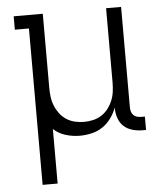

<svg xmlns="http://www.w3.org/2000/svg" viewBox="-53 -576 705 828"><g transform="rotate(-5 300.0 -162.5)"><path d="M98 205V-472H37V-530H163V-210Q163 -190 165.5 -170Q168 -150 175.5 -131.5Q183 -113 195 -97Q207 -81 224 -70Q241 -59 260.5 -54.5Q280 -50 300 -50Q320 -50 339.5 -54.5Q359 -59 376 -70Q393 -81 405 -97Q417 -113 424.5 -131.5Q432 -150 434.5 -170Q437 -190 437 -210V-530H502V-95Q502 -86 504.5 -77Q507 -68 513.5 -61.5Q520 -55 529 -52.5Q538 -50 547 -50H563V8H547Q526 8 504.5 2Q483 -4 467.5 -18Q452 -32 444.5 -53Q437 -74 437 -95V-100Q428 -76 412.5 -54.5Q397 -33 375.5 -18.5Q354 -4 328 2Q302 8 277 8Q246 8 216 -1Q186 -10 163 -31V205Z"/></g></svg>

Font: Iosevka Slab Light Extended
Style: Regular
Weight: 300
Width: 7
Monospace: yes
Designer: Belleve Invis
Foundry: Belleve Invis
Version: Version 11.1.0; ttfautohint (v1.8.3)